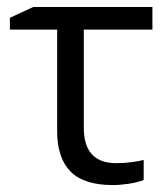

<svg xmlns="http://www.w3.org/2000/svg" viewBox="-20 -517 479 548"><path d="M415 -497.1V-432.6H219.2V-152.3Q219.2 -51.3 312 -51.3Q333.5 -51.3 355.7 -54.2Q377.9 -57.1 390.1 -60.5V-3.4Q374 3.4 348.9 7.3Q323.7 11.2 302.2 11.2Q219.7 11.2 181.4 -27.3Q143.1 -65.9 143.1 -143.1V-432.6H8.3V-466.3L75.2 -497.1Z"/></svg>

Font: Bpm'online Open Sans
Style: Regular
Weight: 400
Foundry: Ascender Corporation
Version: Version 1.10